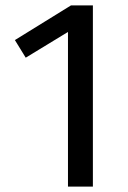

<svg xmlns="http://www.w3.org/2000/svg" viewBox="-20 -689 473 709"><path d="M323 0H231V-571L75 -476L35 -541L242 -669H323Z"/></svg>

Font: FiraGO
Style: Regular
Weight: 400
Designer: bBox Type
Foundry: bBox Type GmbH
Version: Version 1.001;April 20, 2020;FontCreator 12.0.0.2555 64-bit